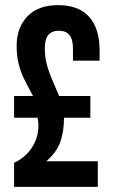

<svg xmlns="http://www.w3.org/2000/svg" viewBox="-20 -730 440 750"><path d="M35 -94Q80 -115 105 -154Q130 -193 130 -238Q130 -255 127 -270H35V-355H109Q84 -401 72.5 -425Q61 -449 53 -480Q45 -511 45 -551Q45 -622 87 -666Q129 -710 207 -710Q287 -710 328 -664.5Q369 -619 369 -534V-493H265V-541Q265 -577 251 -593.5Q237 -610 210 -610Q183 -610 169 -593.5Q155 -577 155 -541Q155 -502 166 -467Q177 -432 196 -390L211 -355H333V-270H230Q230 -218 216 -177Q202 -136 161 -100H362V0H35Z"/></svg>

Font: kids-team
Style: team
Weight: 400
Designer: Ryoichi Tsunekawa, Thomas Gollenia, Laura Emeder
Foundry: Ryoichi Tsunekawa, Thomas Gollenia, Laura Emeder
Version: Version 2.000